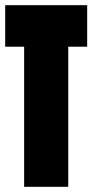

<svg xmlns="http://www.w3.org/2000/svg" viewBox="-20 -720 356 740"><path d="M243 0V-540H316V-700H0V-540H73V0Z"/></svg>

Font: Queering Heavy
Style: Bold
Weight: 900
Designer: Adam Naccarato
Foundry: adamnac
Version: Version 2.000;hotconv 1.0.109;makeotfexe 2.5.65596